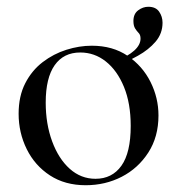

<svg xmlns="http://www.w3.org/2000/svg" viewBox="-20 -534 522 567"><path d="M233 13Q172 13 127.5 -16Q83 -45 59 -93.5Q35 -142 35 -198Q35 -250 54.5 -288Q74 -326 106 -350.5Q138 -375 176 -387Q214 -399 251 -399Q313 -399 357 -369Q401 -339 424.5 -292Q448 -245 448 -193Q448 -130 418 -83.5Q388 -37 339.5 -12Q291 13 233 13ZM262 -6Q311 -6 338.5 -44.5Q366 -83 366 -162Q366 -229 346 -277.5Q326 -326 292.5 -352.5Q259 -379 217 -379Q168 -379 141.5 -341.5Q115 -304 115 -231Q115 -168 134 -116.5Q153 -65 186 -35.5Q219 -6 262 -6ZM324 -339 321 -353Q395 -383 395 -420Q395 -431 389.5 -436.5Q384 -442 379 -450Q374 -458 374 -472Q374 -493 388 -503.5Q402 -514 418 -514Q440 -514 450 -499.5Q460 -485 460 -467Q460 -435 439.5 -411Q419 -387 387.5 -369.5Q356 -352 324 -339Z"/></svg>

Font: Cormorant Light Medium
Style: Regular
Weight: 500
Version: Version 4.000